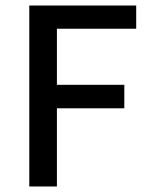

<svg xmlns="http://www.w3.org/2000/svg" viewBox="-20 -675 542 695"><path d="M86 0V-655H473V-571H186V-368H430V-283H186V0Z"/></svg>

Font: Source Sans 3 ExtraLight Medium
Style: Regular
Weight: 500
Version: Version 3.052;hotconv 1.1.0;makeotfexe 2.6.0